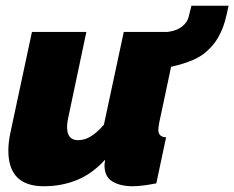

<svg xmlns="http://www.w3.org/2000/svg" viewBox="-20 -637 814 667"><path d="M132 10Q9 10 9 -114Q9 -129 11 -145.5Q13 -162 17 -180L91 -526H280L216 -223Q213 -208 213 -196Q213 -150 251 -150Q263 -150 276 -154Q289 -158 305.5 -170Q322 -182 341 -204L410 -526H600L533 -210Q532 -203 531 -197Q530 -191 530 -186Q530 -161 557 -160L523 0Q497 5 476.5 7.5Q456 10 441 10Q398 10 370.5 -6.5Q343 -23 343 -63Q343 -66 343.5 -69Q344 -72 344.5 -75.5Q345 -79 345 -82Q300 -33 247 -11.5Q194 10 132 10ZM483 -395 510 -523Q545 -523 571 -527.5Q597 -532 614 -546Q631 -560 635.5 -579Q640 -598 645 -617H774Q769 -591 761 -562Q753 -533 736.5 -504.5Q720 -476 689 -451Q669 -435 635 -422.5Q601 -410 561.5 -402.5Q522 -395 483 -395Z"/></svg>

Font: Raleway Thin Black
Style: Italic
Weight: 900
Italic angle: -12°
Version: Version 4.026